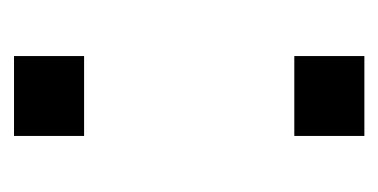

<svg xmlns="http://www.w3.org/2000/svg" viewBox="-153 -387 540 274"><g transform="rotate(90 117.0 -250.0)"><path d="M60 -100V0H174V-100ZM60 -400H174V-500H60Z"/></g></svg>

Font: Meta Space Light
Style: Regular
Weight: 300
Designer: Meta Pool / Florian Karsten
Foundry: Meta Pool / Florian Karsten
Version: Version 2.000;Glyphs 3.1.1 (3137)